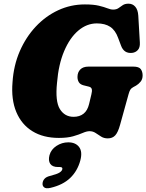

<svg xmlns="http://www.w3.org/2000/svg" viewBox="-20 -736 794 1042"><path d="M440.5 -712Q487.5 -712 516.5 -705Q545.5 -698 563 -691Q580.5 -684 594 -684Q612 -684 623.2 -692Q634.5 -700 646.2 -708Q658 -716 677.5 -716Q700 -716 714.2 -699.5Q728.5 -683 730.5 -651L739 -505Q740.5 -478 728 -464.5Q715.5 -451 697 -449Q653 -444.5 637 -488L621 -530.5Q606 -572 578 -590.5Q550 -609 505.5 -609Q451 -609 404.8 -569.8Q358.5 -530.5 328 -458.2Q297.5 -386 289.5 -287Q279 -186 305 -144Q331 -102 379.5 -102Q412 -102 433.5 -119Q455 -136 463.5 -171.5L476 -224Q480.5 -241.5 478.2 -251.8Q476 -262 463.5 -265.5L431.5 -273.5Q414.5 -278.5 407.5 -290.5Q400.5 -302.5 400.5 -318.5Q400.5 -343.5 415.8 -359Q431 -374.5 460 -374.5H703.5Q734 -374.5 744 -360.8Q754 -347 754 -326.5Q754 -306 742.8 -292.5Q731.5 -279 718.5 -271.5L703 -263Q692 -257 687 -248.8Q682 -240.5 677.5 -224L631.5 -58Q620.5 -18 605.5 -1.5Q590.5 15 565 15Q544 15 528.8 5.2Q513.5 -4.5 499 -14.2Q484.5 -24 466 -24Q450.5 -24 429.5 -14.8Q408.5 -5.5 377.2 3.5Q346 12.5 299.5 12.5Q215 12.5 156 -23.8Q97 -60 68.5 -128Q40 -196 48 -290.5Q54 -381 87.2 -457.8Q120.5 -534.5 174.2 -591.8Q228 -649 296 -680.5Q364 -712 440.5 -712ZM295.5 170.5Q264.5 170.5 252.8 153.2Q241 136 248.5 106.5Q257 75 286.5 55.8Q316 36.5 350.5 36.5Q390 36.5 409.2 61.8Q428.5 87 416 134.5Q400.5 192 360.8 230Q321 268 254 283.5Q230 289 219.8 281Q209.5 273 211 258.5Q212 245.5 221.2 234.8Q230.5 224 250.5 219Q290 209 303 200.5Q316 192 318 183Q321.5 170.5 305 170.5Z"/></svg>

Font: Fraunces 72pt SuperSoft Black
Style: Italic
Weight: 900
Italic angle: -16°
Version: Version 1.000;[b76b70a41]